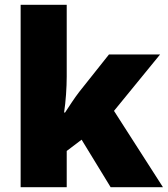

<svg xmlns="http://www.w3.org/2000/svg" viewBox="-20 -780 699 800"><path d="M258 -461V-760H66V0H258V-151L320 -198L441 0H659L455 -318L647 -553H434L310 -397C292 -374 266 -334 251 -311H247C254 -356 258 -416 258 -461Z"/></svg>

Font: Noto Sans Arabic UI Bk
Style: Regular
Weight: 900
Designer: Monotype Design Team, Nadine Chahine and Nizar Qandah
Foundry: Monotype Imaging Inc.
Version: Version 2.010